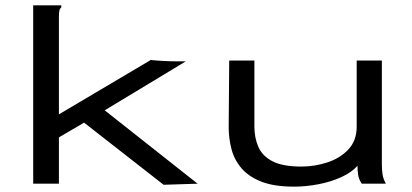

<svg xmlns="http://www.w3.org/2000/svg" viewBox="-20 -686 1540 717"><path d="M294 -228 200 -173V0H104V-666H209V-659Q203 -653 201.5 -645.5Q200 -638 200 -622V-259L543 -462Q561 -460 588 -458.5Q615 -457 635 -457H674L371 -274L718 0L591 4Z M1079 11Q1004 11 956.5 -7.5Q909 -26 882 -57.5Q855 -89 844.5 -129Q834 -169 834 -212L836 -460H930V-214Q930 -171 945 -137Q960 -103 998 -83.5Q1036 -64 1106 -64Q1155 -64 1202.5 -79.5Q1250 -95 1281 -128Q1312 -161 1312 -213V-460H1406V-72Q1406 -53 1408.5 -35.5Q1411 -18 1421 0H1331Q1320 -16 1317.5 -33Q1315 -50 1315 -67Q1293 -42 1254.5 -24.5Q1216 -7 1169.5 2Q1123 11 1079 11Z"/></svg>

Font: Inconsolata ExtraExpanded Medium
Style: Regular
Weight: 500
Width: 8
Monospace: yes
Designer: Raph Levien, Cyreal, Brenton Simpson
Foundry: Raph Levien, Cyreal, Google
Version: Version 3.001; ttfautohint (v1.8.2.53-6de2)